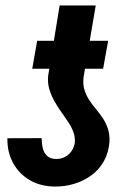

<svg xmlns="http://www.w3.org/2000/svg" viewBox="-20 -679 488 709"><path d="M255.9 -149.9Q258.3 -168.9 252.2 -187.7Q246.1 -206.5 234.1 -224.9Q222.2 -243.2 208 -262.9Q193.8 -282.7 181.6 -304.2Q169.4 -325.7 162.4 -348.9Q155.3 -372.1 157.7 -398.4L200.2 -658.7H333.5L289.1 -397.5Q285.2 -370.6 291 -350.1Q296.9 -329.6 308.1 -311.8Q319.3 -293.9 333.3 -277.6Q347.2 -261.2 359.1 -243.4Q371.1 -225.6 378.2 -204.3Q385.3 -183.1 384.3 -156.2Q381.3 -115.7 364 -84.5Q346.7 -53.2 317.9 -32Q289.1 -10.7 253.2 0Q217.3 10.7 179.2 9.8Q127.9 8.8 88.9 -14.4Q49.8 -37.6 28.1 -77.6Q6.3 -117.7 7.3 -168.5L133.8 -168.9Q133.8 -149.4 137.9 -131.8Q142.1 -114.3 154.3 -103Q166.5 -91.8 189 -91.8Q206.5 -92.3 220.5 -99.9Q234.4 -107.4 243.7 -120.4Q252.9 -133.3 255.9 -149.9ZM379.4 -528.3 360.8 -425.3H99.1L117.2 -528.3Z"/></svg>

Font: Roboto Condensed
Style: Bold Italic
Weight: 700
Italic angle: -12°
Designer: Christian Robertson
Foundry: Google
Version: Version 3.0